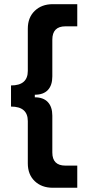

<svg xmlns="http://www.w3.org/2000/svg" viewBox="-20 -740 418 910"><path d="M230 149.9Q177.7 149.9 144.8 118.7Q111.8 87.4 111.8 34.2V-166Q111.8 -234.9 32.2 -234.9V-335Q111.8 -335 111.8 -403.8V-604Q111.8 -657.2 144.8 -688.7Q177.7 -720.2 230 -720.2H346.2V-615.2H290Q228 -615.2 228 -551.8V-377.9Q228 -335.9 207 -313.5Q186 -291 145 -291V-278.8Q185.5 -278.8 206.8 -256.1Q228 -233.4 228 -191.9V-17.1Q228 44.9 290 44.9H346.2V149.9Z"/></svg>

Font: Fixel Text SemiBold
Style: Regular
Weight: 600
Width: 4
Designer: AlfaBravo + MacPaw
Foundry: Kyrylo Tkachov, Marchela Mozhyna, Serhii Makarenko, Maria Weinstein, Zakhar Kryvoshyya
Version: Version 1.211